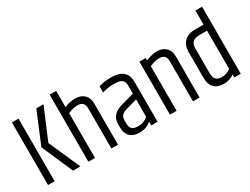

<svg xmlns="http://www.w3.org/2000/svg" viewBox="-60 -1251 2328 1785"><g transform="rotate(-30 1103.5 -358.0)"><path d="M69 -672H140V0H69ZM331 -672H408L267 -337L416 0H337L191 -335Z M502 -720H572V-546Q630 -571 688.5 -571Q747 -571 783.5 -537Q820 -503 820 -439V0H749V-432Q749 -505 676 -505Q625 -505 573 -480V0H502Z M985 -162V-132Q985 -92 1004 -73Q1023 -54 1076 -54Q1129 -54 1176 -93V-280L1062 -248Q1017 -235 1001 -216Q985 -197 985 -162ZM1075 -574Q1245 -574 1245 -429V0H1177V-41Q1126 4 1055 4Q916 4 916 -133V-165Q916 -269 1037 -303L1177 -342V-429Q1176 -470 1154 -489Q1132 -508 1065.5 -508Q999 -508 943 -488V-555Q1000 -574 1075 -574Z M1446 -543Q1513 -571 1568.5 -571Q1624 -571 1660 -536.5Q1696 -502 1696 -439V0H1625V-432Q1625 -505 1551 -505Q1504 -505 1449 -479V0H1378V-569H1446Z M2067 -504H1985Q1890 -504 1890 -418V-145Q1890 -61 1971 -61Q2031 -61 2067 -95ZM2067 -720H2138V0H2069V-33Q2024 3 1957 3Q1890 3 1854.5 -34Q1819 -71 1819 -140V-419Q1819 -490 1861 -529.5Q1903 -569 1973 -569H2067Z"/></g></svg>

Font: Khand
Style: Regular
Weight: 400
Designer: Devanagari: Sanchit Sawaria, Jyotish Sonowal; Latin: Satya Rajpurohit
Foundry: Indian Type Foundry
Version: Version 1.101;PS 1.0;hotconv 1.0.78;makeotf.lib2.5.61930; tt